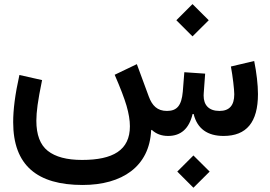

<svg xmlns="http://www.w3.org/2000/svg" viewBox="-20 -650 1292 918"><path d="M904.8 247.6 982.4 170.4 904.8 93.3 827.6 170.4ZM900.4 -476.1 978 -553.2 900.4 -630.4 823.2 -553.2ZM783.7 0C845.2 0 884.3 -35.2 900.9 -105H905.8C922.9 -34.2 972.7 0 1048.8 0C1158.2 0 1213.4 -64.9 1213.4 -200.2C1213.4 -244.6 1206.5 -303.7 1195.3 -358.4L1084 -332C1092.8 -285.6 1100.1 -221.2 1100.1 -199.2C1100.1 -146 1076.7 -119.6 1029.3 -119.6C978.5 -119.6 953.6 -147.5 953.6 -192.9C953.6 -196.3 953.6 -200.2 954.1 -204.6L960.9 -297.9L861.3 -304.7L854 -211.9C848.1 -146 826.7 -119.6 778.3 -119.6C731.9 -119.6 707.5 -145 691.4 -188.5L634.3 -343.3L528.3 -292.5C555.2 -230.5 574.2 -181.2 585 -144.5C595.7 -107.4 601.1 -74.7 601.1 -46.4C601.1 68.4 520 114.7 372.1 114.7C299.3 114.7 245.1 100.1 208.5 71.3C171.9 42.5 153.8 -5.9 153.8 -72.8C153.8 -93.8 155.8 -119.1 159.7 -147.9C163.6 -176.8 170.9 -216.8 181.2 -267.1L72.8 -291.5C51.8 -197.3 43 -125 43 -65.9C43 141.1 158.2 234.4 375 234.4C564 234.4 694.8 146 702.6 -26.9L705.6 -29.3C726.1 -9.8 752 0 783.7 0Z"/></svg>

Font: Estedad SemiBold
Style: Regular
Weight: 600
Designer: Amin Abedi
Version: Version 7.3